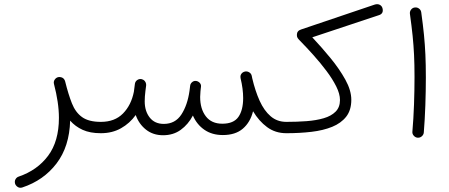

<svg xmlns="http://www.w3.org/2000/svg" viewBox="-20 -632 2147 918"><path d="M86.9 264.2Q74.7 268.1 65.2 262.2Q55.7 256.3 52.2 246.6Q48.8 233.9 54.4 224.6Q60.1 215.3 69.3 212.4Q158.2 182.1 210 112.8Q261.7 43.5 261.7 -68.4Q261.7 -105.5 255.6 -146Q249.5 -186.5 238.3 -229.5L237.8 -231.9Q235.4 -242.2 241.7 -251.5Q248 -260.7 258.3 -263.2Q265.1 -264.6 272 -262.7Q284.2 -259.8 289.6 -248Q290.5 -245.6 291.5 -242.7Q306.6 -181.6 323.7 -138.2Q340.8 -94.7 372.6 -72Q404.3 -49.3 461.9 -49.3H462.4Q473.6 -49.3 481.4 -41.3Q489.3 -33.2 489.3 -22Q489.3 -10.7 481.4 -2.9Q473.6 4.9 462.4 4.9H461.9Q410.6 4.9 375.2 -11.2Q339.8 -27.3 315.4 -55.2Q312 68.8 250.2 149.7Q188.5 230.5 86.9 264.2Z M435.5 -22Q435.5 -33.2 443.4 -41.3Q451.2 -49.3 462.4 -49.3Q528.8 -49.3 568.1 -89.4Q607.4 -129.4 620.1 -193.4Q621.6 -207.5 625 -231Q626.5 -242.2 635.5 -248.8Q644.5 -255.4 655.3 -253.9Q657.2 -253.4 659.2 -252.9Q659.7 -252.9 659.7 -252.4Q660.2 -252.4 660.6 -252.4Q670.4 -249 675.3 -239.7Q675.8 -239.3 675.8 -238.8Q675.8 -238.8 676.3 -237.8Q679.7 -231 678.7 -222.7L678.2 -219.2Q677.2 -208 675.3 -196.8Q671.9 -170.4 671.9 -147.5Q671.9 -100.6 695.8 -70.1Q719.7 -39.6 763.2 -39.6Q817.9 -39.6 847.2 -84.5Q876.5 -129.4 886.2 -198.2Q887.2 -209.5 889.2 -222.7Q890.1 -230.5 895 -235.8Q895 -235.8 895.5 -236.3Q895.5 -236.3 896 -236.8Q905.3 -246.6 917.5 -245.1Q924.3 -244.1 930.2 -240.2Q943.4 -231 940.9 -215.3L940.4 -213.4Q939.9 -204.1 938.5 -195.3Q937 -180.7 937 -168.5Q937 -111.3 964.1 -75.9Q991.2 -40.5 1043 -40.5Q1097.2 -40.5 1119.9 -73Q1142.6 -105.5 1142.6 -163.1Q1142.6 -206.5 1130.4 -257.3Q1129.9 -259.3 1129.9 -261.2Q1128.4 -271.5 1134.3 -279.3Q1140.1 -287.1 1149.9 -289.6Q1160.6 -292.5 1170.9 -286.6Q1181.2 -280.8 1183.6 -269.5Q1185.1 -263.7 1186 -257.8Q1200.2 -197.3 1221.4 -150.1Q1242.7 -103 1273.9 -76.2Q1305.2 -49.3 1349.1 -49.3H1349.6Q1360.8 -49.3 1368.7 -41.3Q1376.5 -33.2 1376.5 -22Q1376.5 -10.7 1368.7 -2.9Q1360.8 4.9 1349.6 4.9H1349.1Q1296.4 4.9 1257.1 -24.2Q1217.8 -53.2 1189.9 -100.1Q1176.8 -47.4 1141.1 -16.8Q1105.5 13.7 1045.4 13.7Q993.7 13.7 957.3 -11.5Q920.9 -36.6 902.3 -79.6Q879.9 -37.1 844.2 -11.2Q808.6 14.6 759.8 14.6Q711.9 14.6 678 -12.2Q644 -39.1 628.9 -82Q600.6 -42.5 558.6 -18.8Q516.6 4.9 462.4 4.9Q451.2 4.9 443.4 -2.9Q435.5 -10.7 435.5 -22Z M1322.3 -22Q1322.3 -33.2 1330.3 -41.3Q1338.4 -49.3 1349.6 -49.3Q1399.4 -49.3 1445.6 -52.7Q1491.7 -56.2 1527.6 -66.7Q1563.5 -77.1 1584.5 -98.1Q1605.5 -119.1 1605.5 -153.8Q1605.5 -183.1 1587.6 -218.8Q1569.8 -254.4 1541 -292.7Q1512.2 -331.1 1479 -368.2Q1445.8 -405.3 1414.6 -437Q1407.2 -444.3 1403.3 -450Q1399.4 -455.6 1399.4 -464.8Q1399.4 -484.9 1419.9 -491.2L1771 -609.9Q1784.7 -614.3 1794.9 -609.4Q1805.2 -604.5 1808.6 -593.3Q1815.9 -566.4 1790.5 -559.1L1473.1 -453.6Q1517.1 -406.7 1560.1 -354.5Q1603 -302.2 1631.3 -251Q1659.7 -199.7 1659.7 -154.8Q1659.7 -105.5 1635.3 -74.2Q1610.8 -43 1568.1 -25.6Q1525.4 -8.3 1469.2 -1.7Q1413.1 4.9 1349.6 4.9Q1338.4 4.9 1330.3 -2.9Q1322.3 -10.7 1322.3 -22Z M1939.9 -565.9Q1938.5 -577.1 1945.6 -586.2Q1952.6 -595.2 1963.4 -596.2Q1974.6 -597.7 1983.6 -590.8Q1992.7 -584 1994.1 -572.8Q2002.4 -512.7 2007.1 -465.6Q2011.7 -418.5 2013.9 -371.1Q2016.1 -323.7 2016.1 -261.7Q2016.1 -198.2 2013.7 -128.7Q2011.2 -59.1 2006.3 1.5Q2005.4 12.2 1996.6 19.8Q1987.8 27.3 1976.6 26.4Q1965.8 25.4 1958.3 16.8Q1950.7 8.3 1951.7 -2.4Q1957 -63 1959.5 -132.1Q1961.9 -201.2 1961.9 -263.7Q1961.9 -323.7 1959.7 -369.1Q1957.5 -414.6 1952.9 -460.2Q1948.2 -505.9 1939.9 -565.9Z"/></svg>

Font: Mikhak-DS1-FD Light
Style: Regular
Weight: 300
Designer: Amin Abedi
Version: Version 3.2